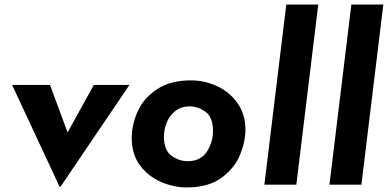

<svg xmlns="http://www.w3.org/2000/svg" viewBox="-20 -809 1702 841"><path d="M547 -437 245 9H241L33 -437H199L276 -229L391 -437Z M557 -204Q557 -263 583 -321Q609 -379 667.5 -418Q726 -457 816 -457Q876 -457 931 -431.5Q986 -406 1020.5 -357Q1055 -308 1055 -241Q1055 -189 1031.5 -131Q1008 -73 950.5 -30.5Q893 12 798 12Q742 12 686.5 -11.5Q631 -35 594 -83.5Q557 -132 557 -204ZM913 -235Q913 -296 880 -319.5Q847 -343 811 -343Q773 -343 747.5 -322.5Q722 -302 710 -271.5Q698 -241 698 -211Q698 -151 731 -127Q764 -103 802 -103Q859 -103 886 -144.5Q913 -186 913 -235Z M1374 -789 1278 0H1138L1234 -789Z M1659 -789 1563 0H1423L1519 -789Z"/></svg>

Font: Josefin Sans
Style: Bold Italic
Weight: 700
Italic angle: -7°
Designer: Santiago Orozco
Foundry: Typemade
Version: Version 2.000